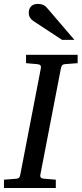

<svg xmlns="http://www.w3.org/2000/svg" viewBox="-35 -947 411 967"><path d="M292 -624Q282.2 -623 278.3 -618.4Q274.4 -613.8 272 -604L168 -65.9Q166.5 -58.6 170.4 -53.2Q174.3 -47.9 188 -46.9L246.1 -42V0H-15.1V-42L47.9 -46.9Q57.1 -47.9 61.3 -52.5Q65.4 -57.1 66.9 -65.9L170.9 -604Q172.4 -612.3 168.5 -617.7Q164.6 -623 151.9 -624L96.2 -628.9V-670.9H356V-628.9ZM277.8 -746.1 132.8 -841.3Q122.6 -848.1 116.2 -858.2Q109.9 -868.2 109.9 -883.3Q109.9 -890.6 112.1 -898.4Q114.3 -906.2 119.4 -912.6Q124.5 -918.9 133.1 -923.1Q141.6 -927.2 154.8 -927.2Q165.5 -927.2 173.1 -925.3Q180.7 -923.3 186.5 -920.2Q192.4 -917 197 -912.4Q201.7 -907.7 206.1 -902.3L339.8 -746.1Z"/></svg>

Font: Charis SIL Afr
Style: Italic
Weight: 400
Italic angle: -11°
Foundry: SIL International
Version: Version 5.000